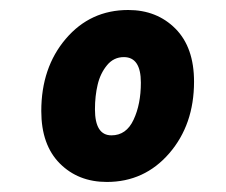

<svg xmlns="http://www.w3.org/2000/svg" viewBox="-20 -733 455 386"><path d="M194.8 -367.2Q137.2 -367.2 100.1 -404.5Q63 -441.9 63 -509.8Q63 -597.2 112.3 -655Q161.6 -712.9 237.8 -712.9Q295.4 -712.9 332.8 -675.3Q370.1 -637.7 370.1 -568.8Q370.1 -482.4 320.3 -424.8Q270.5 -367.2 194.8 -367.2ZM204.1 -460.9Q233.9 -460.9 248.5 -492.2Q263.2 -523.4 263.2 -566.9Q263.2 -618.2 229 -618.2Q208.5 -618.2 195.1 -601.8Q181.6 -585.4 176.3 -562.7Q170.9 -540 170.9 -513.2Q170.9 -460.9 204.1 -460.9Z"/></svg>

Font: Fira Sans Compressed ExtraBold
Style: Italic
Weight: 800
Width: 3
Italic angle: -8°
Designer: Carrois Corporate & Edenspiekermann AG
Foundry: Carrois Corporate GbR & Edenspiekermann AG
Version: Version 4.203;PS 004.203;hotconv 1.0.88;makeotf.lib2.5.64775